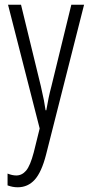

<svg xmlns="http://www.w3.org/2000/svg" viewBox="-20 -552 383 813"><path d="M14 -532H69L153 -187Q162 -148 166 -127Q170 -106 173 -85H176Q181 -114 186 -138Q191 -162 198 -188L282 -532H336L175 103Q156 177 127 209Q98 241 55 241Q44 241 33.5 239Q23 237 12 233V183Q32 191 49 191Q73 191 90.5 170.5Q108 150 123 93L148 -8Z"/></svg>

Font: Noto Sans ExtraCondensed Light
Style: Regular
Weight: 300
Width: 2
Designer: Monotype Design Team
Foundry: Monotype Imaging Inc.
Version: Version 2.013; ttfautohint (v1.8.4.7-5d5b)